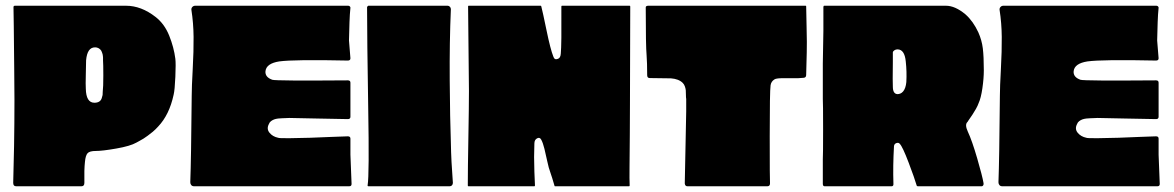

<svg xmlns="http://www.w3.org/2000/svg" viewBox="-20 -649 4089 669"><path d="M591 -444Q593 -428 591 -381.5Q589 -335 585 -319Q570 -249 531 -208Q522 -198 512.5 -190Q503 -182 494.5 -176Q486 -170 480 -166Q474 -162 466 -158Q458 -154 455 -152Q434 -140 385.5 -131.5Q337 -123 314 -123Q292 -123 285 -115Q278 -107 276 -85Q273 -58 274 -12Q274 0 264 0H36Q26 0 26 -12Q30 -163 30 -220Q31 -286 29.5 -412.5Q28 -539 28 -558Q27 -591 27 -624Q27 -629 32 -629H419Q472 -629 522 -590Q553 -566 569.5 -525Q586 -484 591 -444ZM339 -438Q339 -438 339 -442Q339 -446 339 -448Q339 -450 338.5 -454Q338 -458 337.5 -460Q337 -462 335.5 -466Q334 -470 333 -472Q332 -474 329.5 -476.5Q327 -479 324.5 -480.5Q322 -482 318.5 -483Q315 -484 311 -484Q284 -484 280 -439Q280 -427 279 -390Q278 -353 279 -340Q280 -291 309 -291Q319 -291 325.5 -295Q332 -299 334.5 -307Q337 -315 337.5 -318Q338 -321 338 -330Q340 -345 340 -386Q340 -427 339 -438Z M1201 -166Q1201 -142 1201 -110L1205 -8Q1205 0 1197 0H656Q650 0 646.5 -4Q643 -8 643 -14Q646 -91 648 -316Q648 -345 651.5 -408.5Q655 -472 654.5 -520.5Q654 -569 647 -614Q646 -620 650 -624.5Q654 -629 660 -629H1193Q1199 -629 1201 -623V-622Q1201 -621 1199 -598Q1198 -589 1196 -508L1201 -446Q1201 -438 1192 -438Q1004 -442 953 -435Q908 -428 905 -401Q903 -380 929 -371Q941 -367 1192 -369Q1201 -369 1201 -361V-278Q1201 -270 1201 -259Q1201 -248 1201 -242Q1201 -234 1192 -234Q1171 -234 1085.5 -236Q1000 -238 988 -238Q985 -238 977 -237.5Q969 -237 963 -237Q957 -237 949 -236Q941 -235 935.5 -233Q930 -231 924.5 -227Q919 -223 917 -217Q908 -200 919 -186.5Q930 -173 949 -169Q952 -167 990.5 -167.5Q1029 -168 1061 -169Q1093 -170 1136 -172Q1179 -174 1192 -174Q1201 -174 1201 -166Z M1263 -629H1540Q1544 -629 1547.5 -625.5Q1551 -622 1551 -617Q1546 -503 1547 -368Q1548 -233 1551 -151Q1552 -89 1558 -12Q1558 -7 1555 -3.5Q1552 0 1547 0H1264Q1260 0 1261 -4Q1267 -40 1263 -272Q1259 -518 1259 -625Q1260 -626 1263 -629Z M2175 -286Q2175 -255 2174.5 -180Q2174 -105 2173.5 -64.5Q2173 -24 2174 -3Q2174 0 2172 0H1914Q1912 0 1912 -2Q1904 -30 1897 -50Q1892 -63 1887 -86.5Q1882 -110 1877 -130.5Q1872 -151 1866 -162Q1861 -172 1851.5 -167Q1842 -162 1842 -149Q1841 -119 1841 -102Q1841 -85 1842 -50.5Q1843 -16 1844 -3Q1844 0 1842 0H1612Q1610 0 1610 -3Q1610 -60 1612 -169.5Q1614 -279 1614 -332L1611 -627Q1611 -629 1613 -629H1864Q1865 -629 1866 -627Q1871 -608 1884.5 -542.5Q1898 -477 1908 -452Q1912 -439 1924 -444Q1933 -447 1934 -462Q1937 -492 1936 -626Q1936 -629 1938 -629H2174Q2176 -629 2176 -626Q2176 -625 2176 -624Q2176 -565 2175.5 -452Q2175 -339 2175 -286Z M2789 -627Q2789 -610 2790.5 -553Q2792 -496 2791 -466Q2789 -396 2789 -388Q2789 -379 2781 -378Q2763 -376 2743 -376.5Q2723 -377 2703 -376.5Q2683 -376 2678 -372Q2667 -365 2665 -352Q2662 -331 2662 -174.5Q2662 -18 2663 -10Q2663 0 2654 0H2375Q2367 0 2366 -10Q2366 -29 2369 -159.5Q2372 -290 2371 -304Q2370 -309 2370 -319Q2370 -329 2369.5 -334.5Q2369 -340 2366.5 -347.5Q2364 -355 2359 -360Q2345 -374 2318 -376L2244 -377Q2235 -377 2235 -387Q2235 -431 2233 -456Q2230 -489 2230 -623Q2230 -629 2239 -629H2787Q2789 -629 2789 -627Z M3352 -191Q3367 -159 3385 -97Q3403 -35 3407 -11Q3408 -7 3406 -3.5Q3404 0 3401 0H3178Q3174 0 3173 -6Q3167 -27 3146 -82.5Q3125 -138 3115 -148Q3111 -153 3103.5 -150.5Q3096 -148 3095 -140Q3091 -70 3093 -10Q3094 0 3087 0H2853Q2847 0 2847 -9V-93V-94Q2848 -107 2848 -199Q2848 -291 2847 -304V-428Q2850 -558 2849 -624Q2849 -629 2852 -629H3276Q3308 -629 3344 -599Q3371 -575 3389 -536Q3401 -509 3404.5 -480.5Q3408 -452 3408 -404Q3408 -376 3403 -341.5Q3398 -307 3390 -290Q3387 -281 3380.5 -269.5Q3374 -258 3368 -249Q3362 -240 3357 -233Q3352 -226 3352 -225Q3351 -225 3351 -224Q3341 -215 3352 -191ZM3138 -363Q3140 -399 3136 -435Q3132 -477 3107 -477Q3101 -477 3096 -473.5Q3091 -470 3091 -466Q3091 -462 3091 -456.5Q3091 -451 3091 -445.5Q3091 -440 3091 -433Q3090 -360 3091 -347Q3091 -322 3107 -321Q3112 -321 3117 -323Q3122 -325 3126.5 -330Q3131 -335 3134 -343.5Q3137 -352 3138 -363Z M4017 -166Q4017 -142 4017 -110L4021 -8Q4021 0 4013 0H3472Q3466 0 3462.5 -4Q3459 -8 3459 -14Q3462 -91 3464 -316Q3464 -345 3467.5 -408.5Q3471 -472 3470.5 -520.5Q3470 -569 3463 -614Q3462 -620 3466 -624.5Q3470 -629 3476 -629H4009Q4015 -629 4017 -623V-622Q4017 -621 4015 -598Q4014 -589 4012 -508L4017 -446Q4017 -438 4008 -438Q3820 -442 3769 -435Q3724 -428 3721 -401Q3719 -380 3745 -371Q3757 -367 4008 -369Q4017 -369 4017 -361V-278Q4017 -270 4017 -259Q4017 -248 4017 -242Q4017 -234 4008 -234Q3987 -234 3901.5 -236Q3816 -238 3804 -238Q3801 -238 3793 -237.5Q3785 -237 3779 -237Q3773 -237 3765 -236Q3757 -235 3751.5 -233Q3746 -231 3740.5 -227Q3735 -223 3733 -217Q3724 -200 3735 -186.5Q3746 -173 3765 -169Q3768 -167 3806.5 -167.5Q3845 -168 3877 -169Q3909 -170 3952 -172Q3995 -174 4008 -174Q4017 -174 4017 -166Z"/></svg>

Font: Cubao Free 
Style: Regular
Weight: 400
Designer: Aaron Amar
Version: Version 001.001